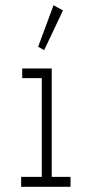

<svg xmlns="http://www.w3.org/2000/svg" viewBox="-20 -715 353 735"><path d="M61 0V-38H140V-416H65V-453H178V-38H250V0ZM149 -523 126 -536 185 -695 221 -675Z"/></svg>

Font: Inconsolata ExtraCondensed Light
Style: Regular
Weight: 300
Width: 2
Monospace: yes
Designer: Raph Levien, Cyreal, Brenton Simpson
Foundry: Raph Levien, Cyreal, Google
Version: Version 3.100; ttfautohint (v1.8.4.7-5d5b)